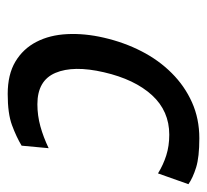

<svg xmlns="http://www.w3.org/2000/svg" viewBox="-40 -500 550 511"><g transform="rotate(90 235.5 -245.0)"><path d="M230.7 10C265.4 10 293.1 6.2 313.8 -1.5C334.6 -9.2 352.7 -17.7 368.2 -27L374.9 -99C355.4 -89.7 336 -82.3 316.8 -77C297.5 -71.7 277.9 -69 257.9 -69C215.9 -69 188.1 -85 174.5 -117C160.9 -149 160.3 -192 172.8 -246C185.4 -300.7 205.8 -343.3 233.8 -374C261.9 -404.7 297 -420 339 -420C359 -420 377.3 -417.3 394.1 -412C410.9 -406.7 426.9 -399.3 442 -390L470.7 -471C459.3 -479 444.3 -485.8 426 -491.5C407.6 -497.2 381.8 -500 348.4 -500C313.8 -500 281.9 -493.5 252.9 -480.5C223.9 -467.5 197.9 -449.5 175 -426.5C152 -403.5 132.6 -376.7 116.9 -346C101.1 -315.3 89.1 -282 80.8 -246C72.9 -212 69.8 -179.5 71.3 -148.5C72.8 -117.5 79.6 -90.2 91.9 -66.5C104.1 -42.8 121.6 -24.2 144.4 -10.5C167.3 3.2 196 10 230.7 10Z"/></g></svg>

Font: Cabin Condensed
Style: Regular
Weight: 400
Italic angle: -13°
Designer: Pablo Impallari
Foundry: Pablo Impallari. www.impallari.com Igino Marini. www.ikern.com
Version: Version 1.006